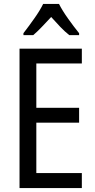

<svg xmlns="http://www.w3.org/2000/svg" viewBox="-20 -1029 488 983"><path d="M399 -66H80V-780H399V-704H166V-477H385V-401H166V-143H399ZM282 -1009Q299 -975 329 -933Q359 -891 385 -859V-849H335Q312 -867 289 -891Q266 -915 242 -942Q217 -915 193.5 -890.5Q170 -866 150 -849H100V-859Q127 -894 156 -935Q185 -976 201 -1009Z"/></svg>

Font: Noto Sans Malayalam UI Condensed
Style: Regular
Weight: 400
Width: 3
Designer: Jelle Bosma - Monotype Design Team
Foundry: Monotype Imaging Inc.
Version: Version 2.104; ttfautohint (v1.8.4.7-5d5b)